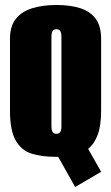

<svg xmlns="http://www.w3.org/2000/svg" viewBox="-20 -620 445 769"><path d="M281 129 213 8Q209 8 206 8Q203 8 199 8Q146 8 105.5 -5Q65 -18 42.5 -58Q20 -98 20 -177V-465Q20 -515 43.5 -544.5Q67 -574 109 -587Q151 -600 206 -600Q262 -600 302 -587Q342 -574 363.5 -544.5Q385 -515 385 -465V-178Q385 -117 371.5 -80.5Q358 -44 333 -24L385 68ZM206 -84Q212 -84 216.5 -86.5Q221 -89 223.5 -96Q226 -103 226 -114V-473Q226 -485 223.5 -491.5Q221 -498 216.5 -500.5Q212 -503 206 -503Q200 -503 195.5 -500.5Q191 -498 188.5 -491.5Q186 -485 186 -473V-114Q186 -103 188.5 -96Q191 -89 195.5 -86.5Q200 -84 206 -84Z"/></svg>

Font: Alumni Sans Black
Style: Regular
Weight: 900
Designer: Robert E. Leuschke
Foundry: Robert E. Leuschke
Version: Version 1.018